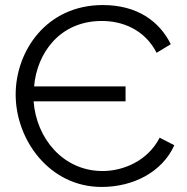

<svg xmlns="http://www.w3.org/2000/svg" viewBox="-20 -734 740 760"><path d="M612 -189C565 -97 468 -57 386 -57C231 -57 124 -185 113 -333H477V-392H115C126 -523 216 -651 383 -651C464 -651 552 -618 600 -525L656 -559C611 -650 523 -714 387 -714C163 -714 42 -531 42 -360C42 -180 176 6 382 6C508 6 622 -53 670 -159Z"/></svg>

Font: Raleway Reg
Style: Regular
Weight: 400
Designer: Matt McInerney, Pablo Impallari, Rodrigo Fuenzalida
Foundry: Matt McInerney, Pablo Impallari, Rodrigo Fuenzalida
Version: Version 3.00 July 28, 2015